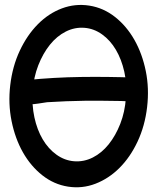

<svg xmlns="http://www.w3.org/2000/svg" viewBox="-20 -743 645 787"><path d="M576 -362Q578 -388 562 -406Q546 -424 530 -425Q421 -429 311.5 -427.5Q202 -426 92 -415Q79 -413 67 -407Q55 -401 53 -378Q52 -366 56.5 -354.5Q61 -343 68 -335Q75 -327 83.5 -321.5Q92 -316 101 -316Q118 -315 137 -318.5Q156 -322 173 -324Q252 -329 328 -330Q365 -330 401.5 -330Q438 -330 476 -329Q493 -328 513.5 -327.5Q534 -327 550 -329Q561 -330 568.5 -339Q576 -348 576 -362ZM22 -394Q13 -318 27.5 -246.5Q42 -175 74 -118.5Q106 -62 153.5 -24.5Q201 13 259 22Q317 31 371.5 10Q426 -11 470 -55Q514 -99 544 -163Q574 -227 583 -304Q592 -381 577.5 -452Q563 -523 531 -579.5Q499 -636 451.5 -673.5Q404 -711 346 -720Q288 -729 233.5 -708.5Q179 -688 135 -643.5Q91 -599 61 -535Q31 -471 22 -394ZM114 -370Q118 -427 137 -475.5Q156 -524 184.5 -559.5Q213 -595 249.5 -613.5Q286 -632 326 -629Q365 -626 398.5 -602Q432 -578 455 -539Q478 -500 489.5 -449Q501 -398 496 -341Q492 -284 473 -235.5Q454 -187 425.5 -151.5Q397 -116 360.5 -97.5Q324 -79 284 -82Q245 -85 211.5 -109Q178 -133 155 -172Q132 -211 121 -262Q110 -313 114 -370Z"/></svg>

Font: Balpaq
Style: Regular
Weight: 400
Designer: Abay Emes
Version: Version 1.000